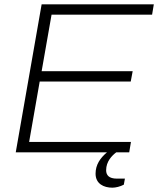

<svg xmlns="http://www.w3.org/2000/svg" viewBox="-20 -706 733 890"><path d="M53 0H476C444 27 423 58 423 99C423 146 461 164 501 164C516 164 537 159 554 150L559 122H522C485 122 472 106 472 83C472 43 498 16 519 0H579L587 -48H115L164 -328H586L595 -376H173L219 -638H685L693 -686H173Z"/></svg>

Font: Archivo Thin
Style: Italic
Weight: 100
Italic angle: -10°
Designer: Hector Gatti
Foundry: Omnibus-Type
Version: Version 2.001